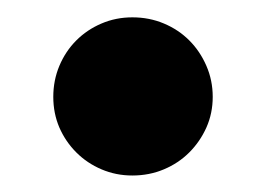

<svg xmlns="http://www.w3.org/2000/svg" viewBox="-20 -412 314 227"><path d="M43 -297.5Q43 -317 50.2 -334.2Q57.5 -351.5 70.2 -364.2Q83 -377 100 -384.2Q117 -391.5 136.5 -391.5Q156.5 -391.5 173.8 -384.2Q191 -377 203.8 -364.2Q216.5 -351.5 224 -334.2Q231.5 -317 231.5 -297.5Q231.5 -278 224 -261.2Q216.5 -244.5 203.8 -231.8Q191 -219 173.8 -211.8Q156.5 -204.5 136.5 -204.5Q117 -204.5 100 -211.8Q83 -219 70.2 -231.8Q57.5 -244.5 50.2 -261.2Q43 -278 43 -297.5Z"/></svg>

Font: Lato 2
Style: Bold
Weight: 700
Designer: Lukasz Dziedzic with Adam Twardoch and Botio Nikoltchev
Foundry: tyPoland Lukasz Dziedzic
Version: Version 2.015; 2015-08-06; http://www.latofonts.com/